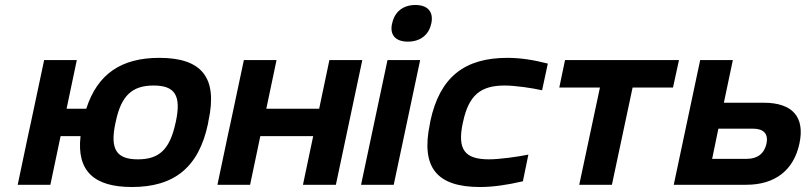

<svg xmlns="http://www.w3.org/2000/svg" viewBox="-20 -741 3231 770"><path d="M51 0H182L223 -195H303C287 -55 357 9 509 9C679 9 777 -70 814 -244L816 -256C854 -430 789 -509 619 -509C467 -509 371 -445 326 -305H247L288 -500H157L104 -250L92 -195ZM443 -248 444 -252C466 -359 511 -398 596 -398C681 -398 708 -359 685 -252L684 -248C661 -141 618 -102 533 -102C448 -102 420 -141 443 -248Z M852 0H983L1024 -195H1236L1195 0H1327L1433 -500H1301L1260 -305H1048L1089 -500H958L905 -250L893 -195Z M1534 -500 1428 0H1559L1665 -500ZM1552 -645C1543 -602 1565 -574 1616 -574C1666 -574 1700 -602 1709 -645L1710 -648C1719 -693 1696 -721 1646 -721C1595 -721 1562 -692 1553 -648Z M1706 -256 1704 -244C1667 -68 1733 9 1905 9C1956 9 2013 1 2077 -14L2099 -121C2056 -112 1982 -102 1941 -102C1845 -102 1813 -140 1836 -248L1837 -252C1860 -360 1908 -398 2004 -398C2045 -398 2115 -388 2154 -379L2177 -486C2119 -501 2066 -509 2015 -509C1843 -509 1744 -432 1706 -256Z M2303 0H2434L2517 -390H2679L2703 -500H2246L2223 -390H2386Z M2682 0H2973C3088 0 3163 -58 3186 -165C3209 -272 3158 -329 3043 -329H2883L2919 -500H2788ZM2836 -104 2861 -225H3000C3043 -225 3062 -204 3054 -165C3045 -125 3018 -104 2975 -104Z"/></svg>

Font: LT Wave Text Bold Italic
Style: Regular
Weight: 700
Designer: Daniel Lyons
Version: Version 2.5 (Glyphs App)